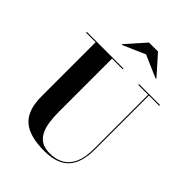

<svg xmlns="http://www.w3.org/2000/svg" viewBox="-278 -1132 1284 1284"><g transform="rotate(45 364.0 -490.0)"><path d="M709.5 -750V-742.5H612V-230Q612 -106.5 556 -45.8Q500 15 378 15Q237 15 172.5 -42.8Q108 -100.5 108 -230V-742.5H18V-750H363V-742.5H263V-240Q263 -190.5 269 -147Q275 -103.5 291.2 -70.2Q307.5 -37 337.5 -18.2Q367.5 0.5 416 0.5Q474 0.5 516.2 -23.5Q558.5 -47.5 581.5 -98.2Q604.5 -149 604.5 -230V-742.5H511.5V-750ZM246 -854.5 242 -858.5 362 -993.5H447L567 -858.5L563 -854.5L404 -923.5Z"/></g></svg>

Font: Bodoni Moda 28pt
Style: Bold
Weight: 700
Designer: Owen Earl
Foundry: indestructible type
Version: Version 2.005